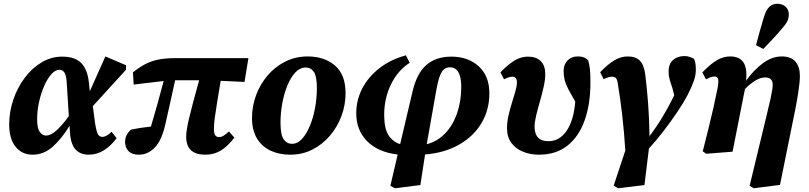

<svg xmlns="http://www.w3.org/2000/svg" viewBox="-20 -810 4316 1024"><path d="M178 -173Q178 -126 192 -106.5Q206 -87 225 -87Q251 -87 281.5 -114.5Q312 -142 347 -191L336 -367Q334 -407 324 -422.5Q314 -438 297 -438Q275 -438 254 -414.5Q233 -391 216 -352.5Q199 -314 188.5 -267Q178 -220 178 -173ZM154 15Q97 15 63 -27.5Q29 -70 29 -146Q29 -215 51.5 -280Q74 -345 113 -396.5Q152 -448 203 -478Q254 -508 311 -508Q380 -508 413.5 -473.5Q447 -439 454 -370L459 -323L542 -509L652 -462V-438L475 -244L487 -154Q494 -109 502 -94.5Q510 -80 526 -80Q547 -80 575 -107L602 -73Q571 -31 533.5 -8Q496 15 453 15Q409 15 383 -12.5Q357 -40 353 -106L351 -139Q308 -69 260.5 -27Q213 15 154 15Z M693 -359 689 -424Q720 -449 751 -466Q782 -483 821 -491.5Q860 -500 915 -500H1305L1284 -373L1157 -379Q1145 -309 1138 -264Q1131 -219 1127 -191.5Q1123 -164 1122 -147.5Q1121 -131 1121 -118Q1121 -79 1148 -79Q1161 -79 1173 -86.5Q1185 -94 1201 -109L1230 -76Q1194 -29 1157.5 -7Q1121 15 1075 15Q973 15 973 -81Q973 -96 976 -117Q979 -138 986.5 -171Q994 -204 1007.5 -255Q1021 -306 1042 -382H914Q900 -318 887 -259Q874 -200 861 -144Q842 -61 805.5 -23Q769 15 720 15Q684 15 665.5 -4Q647 -23 647 -53Q647 -73 655.5 -89.5Q664 -106 679 -119Q703 -124 730 -128Q757 -132 785 -135Q803 -196 820 -256.5Q837 -317 853 -378Z M1528 15Q1469 15 1423 -6.5Q1377 -28 1350.5 -71.5Q1324 -115 1324 -181Q1324 -244 1346 -303Q1368 -362 1408 -408.5Q1448 -455 1502.5 -482Q1557 -509 1621 -509Q1710 -509 1766.5 -460.5Q1823 -412 1823 -313Q1823 -250 1801 -191Q1779 -132 1739 -85.5Q1699 -39 1645.5 -12Q1592 15 1528 15ZM1537 -43Q1567 -43 1591 -69.5Q1615 -96 1633 -139.5Q1651 -183 1660.5 -235.5Q1670 -288 1670 -341Q1670 -403 1654 -426.5Q1638 -450 1610 -450Q1580 -450 1555.5 -424Q1531 -398 1513 -354.5Q1495 -311 1485.5 -259Q1476 -207 1476 -155Q1476 -91 1493 -67Q1510 -43 1537 -43Z M2308 -335 2256 -41Q2312 -55 2353.5 -98Q2395 -141 2417.5 -205.5Q2440 -270 2440 -347Q2440 -451 2379 -451Q2351 -451 2335.5 -425.5Q2320 -400 2308 -335ZM2086 194 2062 181 2101 14Q1997 2 1938.5 -56.5Q1880 -115 1880 -206Q1880 -277 1912.5 -339Q1945 -401 2004.5 -447Q2064 -493 2145 -515L2165 -475Q2102 -435 2065.5 -360.5Q2029 -286 2029 -198Q2029 -126 2051 -90.5Q2073 -55 2114 -41L2180 -321Q2203 -420 2254.5 -464Q2306 -508 2387 -508Q2477 -508 2533.5 -456Q2590 -404 2590 -312Q2590 -225 2548.5 -154.5Q2507 -84 2430 -39.5Q2353 5 2247 14L2222 177Z M2854 15Q2809 15 2770 -0.5Q2731 -16 2707.5 -47.5Q2684 -79 2684 -127Q2684 -159 2692 -194Q2700 -229 2710.5 -262.5Q2721 -296 2729 -324Q2737 -352 2737 -371Q2737 -401 2712 -401Q2703 -401 2691.5 -397Q2680 -393 2668 -387L2649 -424Q2690 -467 2724.5 -487.5Q2759 -508 2796 -508Q2840 -508 2864 -484Q2888 -460 2888 -415Q2888 -385 2879.5 -347Q2871 -309 2859.5 -269Q2848 -229 2839.5 -194Q2831 -159 2831 -135Q2831 -57 2905 -57Q2964 -57 3002 -112.5Q3040 -168 3048 -268Q3026 -306 3012 -332.5Q2998 -359 2992 -382Q2986 -405 2986 -430Q2986 -468 3009 -489.5Q3032 -511 3068 -509Q3099 -508 3117 -488Q3123 -468 3126 -442.5Q3129 -417 3129 -370Q3129 -255 3098 -168Q3067 -81 3006 -33Q2945 15 2854 15Z M3276 194 3253 180 3315 -7Q3309 -104 3298.5 -195.5Q3288 -287 3275 -364Q3272 -386 3265 -393.5Q3258 -401 3245 -401Q3227 -401 3199 -388L3181 -425Q3222 -468 3257 -488.5Q3292 -509 3328 -509Q3372 -509 3394 -485Q3416 -461 3422 -407Q3431 -335 3437 -252.5Q3443 -170 3444 -84Q3484 -137 3516 -190.5Q3548 -244 3576 -302L3566 -340Q3559 -360 3552.5 -382Q3546 -404 3546 -426Q3545 -468 3569 -489.5Q3593 -511 3630 -511Q3646 -511 3658.5 -506.5Q3671 -502 3681 -497Q3686 -487 3688.5 -474Q3691 -461 3691 -440Q3692 -411 3680.5 -378.5Q3669 -346 3646 -301Q3626 -263 3593.5 -214.5Q3561 -166 3522 -115Q3483 -64 3441 -18L3417 177Z M3728 -3Q3748 -81 3761.5 -136.5Q3775 -192 3785.5 -238Q3796 -284 3806 -335Q3813 -367 3810.5 -384.5Q3808 -402 3791 -402Q3780 -402 3769.5 -398Q3759 -394 3745 -387L3726 -424Q3767 -467 3802 -488Q3837 -509 3874 -509Q3924 -509 3945 -477.5Q3966 -446 3959 -380Q4003 -440 4051 -474.5Q4099 -509 4149 -509Q4199 -509 4222.5 -481Q4246 -453 4246 -406Q4246 -388 4244 -367.5Q4242 -347 4237 -314Q4232 -281 4221.5 -226.5Q4211 -172 4193 -86L4140 176L4000 194L3978 181L4034 -51Q4055 -139 4068.5 -194Q4082 -249 4089 -281Q4096 -313 4098.5 -330Q4101 -347 4101 -359Q4101 -397 4061 -397Q4014 -397 3953 -335L3887 -1L3746 10ZM4012 -569Q4022 -606 4032 -643Q4042 -680 4053 -715Q4065 -757 4083 -773.5Q4101 -790 4125 -790Q4152 -790 4169.5 -774.5Q4187 -759 4187 -733Q4187 -711 4177 -693Q4167 -675 4146 -652Q4123 -625 4099.5 -600Q4076 -575 4051 -549Z"/></svg>

Font: Source Serif 4 SmText
Style: Bold Italic
Weight: 700
Italic angle: -12°
Designer: Frank Grießhammer
Foundry: Adobe
Version: Version 4.005;hotconv 1.1.0;makeotfexe 2.6.0